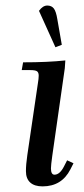

<svg xmlns="http://www.w3.org/2000/svg" viewBox="-20 -663 303 690"><path d="M58.1 -411.1 63 -439Q151.4 -439 214.8 -445.8L212.9 -418L168 -104Q163.1 -68.8 163.1 -58.1Q163.1 -35.2 175.8 -35.2Q194.8 -35.2 210 -64.9L221.2 -86.9L244.1 -76.2L232.9 -54.2Q201.7 6.8 132.8 6.8Q104 6.8 88.6 -7.1Q73.2 -21 73.2 -47.9Q73.2 -71.8 78.1 -105L116.2 -363.8Q119.1 -380.9 119.1 -391.1Q119.1 -402.8 112.8 -407Q106.4 -411.1 88.9 -411.1ZM120.1 -624Q133.8 -643.1 149.9 -643.1Q165.5 -643.1 173.6 -632.3Q181.6 -621.6 186 -594.2L202.1 -502L179.2 -493.2Z"/></svg>

Font: Dihjauti S
Style: Bold Italic
Weight: 700
Italic angle: -9°
Designer: T. Christopher White
Version: Version 3.0.0